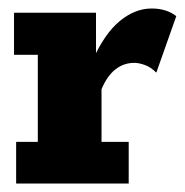

<svg xmlns="http://www.w3.org/2000/svg" viewBox="-20 -432 435 452"><path d="M18 0V-98H69V-303H13V-402H206V-274L197 -288Q226 -353 262 -382.5Q298 -412 337 -412Q372 -412 395 -394L348 -261Q335 -274 321 -279Q307 -284 296 -284Q271 -284 251.5 -268.5Q232 -253 219 -222V-98H283V0Z"/></svg>

Font: Rokkitt SemiBold ExtraBold
Style: Regular
Weight: 800
Version: Version 3.103